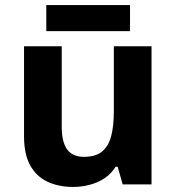

<svg xmlns="http://www.w3.org/2000/svg" viewBox="-20 -729 697 759"><path d="M579 -546V0H465L445 -70H437Q420 -42 393.5 -24.5Q367 -7 335 1.5Q303 10 269 10Q211 10 167 -11Q123 -32 99 -76Q75 -120 75 -190V-546H224V-227Q224 -169 245 -139Q266 -109 312 -109Q358 -109 383.5 -130Q409 -151 419.5 -191Q430 -231 430 -289V-546ZM494 -709V-606H163V-709Z"/></svg>

Font: Noto Sans Devanagari
Style: Regular
Weight: 400
Designer: Jelle Bosma - Monotype Design Team
Foundry: Monotype Imaging Inc.
Version: Version 2.003